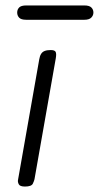

<svg xmlns="http://www.w3.org/2000/svg" viewBox="-20 -684 362 704"><path d="M71.5 0Q53 0 48.8 -8.5Q44.5 -17 46 -24L124 -467Q126 -479 130.8 -486.5Q135.5 -494 144 -497.2Q152.5 -500.5 166 -500.5Q180.5 -500.5 184 -493.8Q187.5 -487 184.5 -470L106.5 -27Q105.5 -21.5 100.5 -10.8Q95.5 0 71.5 0ZM76 -611.5Q57.5 -611.5 50.2 -619.2Q43 -627 43 -638Q43 -649 50.2 -656.5Q57.5 -664 76 -664H289.5Q307.5 -664 315 -656.5Q322.5 -649 322.5 -638Q322.5 -627.5 314.8 -619.5Q307 -611.5 289.5 -611.5Z"/></svg>

Font: Edu VIC WA NT Hand
Style: Regular
Weight: 400
Designer: Tina and Corey Anderson, Eben Sorkin, Mirko Velimirovic
Foundry: Google for Education
Version: Version 1.000